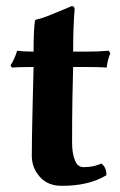

<svg xmlns="http://www.w3.org/2000/svg" viewBox="-20 -598 394 628"><path d="M89.8 -429.2Q89.8 -498 94.2 -529.8L96.2 -533.2Q114.3 -537.1 136.2 -545.7Q158.2 -554.2 185.1 -565.7Q211.9 -577.1 214.8 -578.1Q223.6 -578.1 224.1 -567.9Q219.2 -508.8 219.2 -429.2H266.1Q301.3 -429.2 335.9 -432.1L340.8 -423.8Q331.1 -399.9 329.1 -377Q309.1 -378.9 256.8 -378.9H219.2L216.8 -272Q215.8 -217.3 215.8 -130.9Q215.8 -96.7 224.9 -74Q233.9 -51.3 252.9 -51.3Q287.1 -51.3 311 -63Q328.1 -52.2 328.1 -24.9Q270 10.3 181.2 9.8Q136.2 9.8 110.1 -19.8Q84 -49.3 84 -87.9Q84 -141.1 86.9 -261.2L89.8 -378.9Q43 -378.9 19 -377L14.2 -383.8Q27.3 -403.8 36.1 -432.1Q57.6 -429.2 89.8 -429.2Z"/></svg>

Font: Linux Biolinum O
Style: Bold
Weight: 700
Designer: Philipp H. Poll
Foundry: Philipp H. Poll
Version: Version 1.3.2